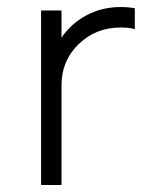

<svg xmlns="http://www.w3.org/2000/svg" viewBox="-20 -530 415 550"><path d="M325.2 -509.8Q348.6 -509.8 366.2 -506.3V-446.3Q352.1 -451.2 325.2 -451.2Q254.4 -451.2 205.3 -403.6Q156.2 -356 156.2 -286.1V0H97.7V-500H156.2V-422.4Q184.1 -462.9 228 -486.3Q272 -509.8 325.2 -509.8Z"/></svg>

Font: Now Alt Light
Style: Regular
Weight: 300
Designer: Alfredo Marco Pradil
Foundry: Alfredo Marco Pradil
Version: Version 1.002;PS 001.002;hotconv 1.0.88;makeotf.lib2.5.64775